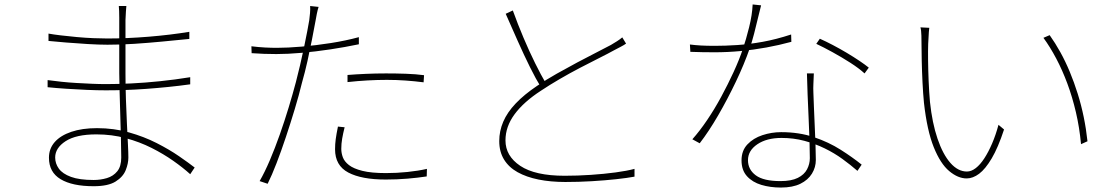

<svg xmlns="http://www.w3.org/2000/svg" viewBox="-20 -806 5010 863"><path d="M548 -779Q547 -768 546 -754.5Q545 -741 544 -716Q544 -705 544 -678.5Q544 -652 544 -617Q544 -582 544 -545.5Q544 -509 544 -477Q544 -419 546 -360.5Q548 -302 550.5 -250Q553 -198 555 -158.5Q557 -119 557 -98Q557 -71 545 -41Q533 -11 499.5 10Q466 31 401 31Q305 31 252.5 -0.5Q200 -32 200 -97Q200 -138 226 -167.5Q252 -197 300.5 -213.5Q349 -230 416 -230Q492 -230 559.5 -211Q627 -192 684 -163Q741 -134 784.5 -104Q828 -74 855 -53L835 -23Q803 -52 759 -83Q715 -114 661.5 -141Q608 -168 545.5 -185Q483 -202 413 -202Q322 -202 275 -171.5Q228 -141 228 -98Q228 -71 244.5 -48Q261 -25 299 -11Q337 3 401 3Q432 3 460.5 -5.5Q489 -14 507 -36Q525 -58 525 -98Q525 -133 523.5 -185Q522 -237 520.5 -293Q519 -349 517.5 -398Q516 -447 516 -477Q516 -509 516 -540Q516 -571 516 -602Q516 -633 516 -664.5Q516 -696 516 -727Q516 -739 515.5 -756Q515 -773 514 -779ZM198 -655Q220 -651 253.5 -647Q287 -643 325 -639.5Q363 -636 399 -634.5Q435 -633 462 -633Q551 -633 648.5 -641Q746 -649 831 -663V-631Q770 -625 707.5 -619Q645 -613 583.5 -609Q522 -605 463 -605Q426 -605 375 -608Q324 -611 276 -615Q228 -619 198 -622ZM194 -446Q223 -442 256 -438.5Q289 -435 324 -433Q359 -431 392.5 -429.5Q426 -428 456 -428Q509 -428 570.5 -431Q632 -434 699.5 -441Q767 -448 835 -459V-427Q785 -420 735 -415Q685 -410 637 -406.5Q589 -403 543.5 -401.5Q498 -400 456 -400Q417 -400 371 -402Q325 -404 279 -407Q233 -410 194 -414Z M1412 -775Q1408 -763 1404 -743.5Q1400 -724 1398 -711Q1391 -673 1382 -627Q1373 -581 1362 -531.5Q1351 -482 1337 -433Q1324 -379 1305 -316Q1286 -253 1265 -190Q1244 -127 1223 -72.5Q1202 -18 1183 20L1147 8Q1170 -32 1193 -86Q1216 -140 1237.5 -201Q1259 -262 1277.5 -323Q1296 -384 1310 -437Q1319 -471 1328.5 -512Q1338 -553 1346.5 -593Q1355 -633 1361 -665.5Q1367 -698 1370 -715Q1372 -729 1373.5 -747.5Q1375 -766 1374 -779ZM1224 -591Q1273 -591 1336.5 -596.5Q1400 -602 1467 -612.5Q1534 -623 1593 -639V-607Q1531 -594 1464.5 -584Q1398 -574 1335.5 -568.5Q1273 -563 1222 -563Q1193 -563 1166.5 -564Q1140 -565 1111 -567L1110 -598Q1142 -594 1171 -592.5Q1200 -591 1224 -591ZM1542 -469Q1579 -472 1623.5 -474Q1668 -476 1715 -476Q1760 -476 1804.5 -474.5Q1849 -473 1886 -468L1884 -436Q1845 -441 1803.5 -444Q1762 -447 1719 -447Q1677 -447 1632 -444.5Q1587 -442 1542 -437ZM1529 -234Q1522 -206 1518 -183Q1514 -160 1514 -137Q1514 -118 1521 -99Q1528 -80 1548.5 -64Q1569 -48 1609 -38Q1649 -28 1715 -28Q1763 -28 1811.5 -33Q1860 -38 1899 -47L1898 -13Q1859 -7 1811.5 -3Q1764 1 1714 1Q1605 1 1545.5 -30.5Q1486 -62 1486 -135Q1486 -158 1489 -180.5Q1492 -203 1499 -237Z M2794 -610Q2784 -603 2770.5 -596Q2757 -589 2740 -580Q2713 -565 2673 -545Q2633 -525 2587 -501Q2541 -477 2495.5 -450.5Q2450 -424 2411 -398Q2334 -348 2293 -292.5Q2252 -237 2252 -175Q2252 -105 2318.5 -60.5Q2385 -16 2518 -16Q2576 -16 2635.5 -20Q2695 -24 2747 -31Q2799 -38 2832 -47V-12Q2800 -6 2749.5 -0.5Q2699 5 2640 8.5Q2581 12 2521 12Q2455 12 2400.5 1Q2346 -10 2306.5 -32Q2267 -54 2245.5 -89Q2224 -124 2224 -172Q2224 -217 2242 -259Q2260 -301 2298 -341Q2336 -381 2394 -420Q2435 -448 2482 -474.5Q2529 -501 2575 -525.5Q2621 -550 2660.5 -570Q2700 -590 2726 -604Q2741 -613 2753 -620.5Q2765 -628 2777 -638ZM2285 -759Q2307 -698 2333 -636.5Q2359 -575 2385.5 -521.5Q2412 -468 2435 -429L2412 -413Q2389 -450 2362 -504.5Q2335 -559 2307 -622Q2279 -685 2253 -744Z M3081 -606Q3104 -603 3130 -601.5Q3156 -600 3193 -600Q3240 -600 3293.5 -603.5Q3347 -607 3408 -618Q3469 -629 3536 -651L3537 -618Q3482 -603 3424.5 -592.5Q3367 -582 3308.5 -576.5Q3250 -571 3192 -571Q3167 -571 3137 -571.5Q3107 -572 3083 -573ZM3401 -782Q3395 -760 3387 -725.5Q3379 -691 3369.5 -654.5Q3360 -618 3350 -589Q3325 -517 3287.5 -438.5Q3250 -360 3208 -287.5Q3166 -215 3125 -162L3092 -180Q3125 -217 3158.5 -266.5Q3192 -316 3222 -371.5Q3252 -427 3277.5 -482.5Q3303 -538 3319 -586Q3333 -627 3347 -683Q3361 -739 3363 -786ZM3638 -476Q3637 -446 3636 -428Q3635 -410 3636 -389Q3637 -362 3638.5 -323Q3640 -284 3642 -240.5Q3644 -197 3645.5 -156.5Q3647 -116 3647 -87Q3647 -54 3629.5 -25.5Q3612 3 3577.5 20Q3543 37 3490 37Q3442 37 3402 25Q3362 13 3337.5 -14Q3313 -41 3313 -85Q3313 -129 3339.5 -157Q3366 -185 3407 -198.5Q3448 -212 3491 -212Q3572 -212 3638.5 -189.5Q3705 -167 3758.5 -133Q3812 -99 3853 -66L3834 -38Q3803 -65 3766.5 -91.5Q3730 -118 3687 -139Q3644 -160 3595.5 -173Q3547 -186 3493 -186Q3426 -186 3384 -157.5Q3342 -129 3342 -86Q3342 -44 3377 -18Q3412 8 3488 8Q3537 8 3566 -6.5Q3595 -21 3607.5 -45Q3620 -69 3620 -95Q3620 -130 3618.5 -177Q3617 -224 3614.5 -276.5Q3612 -329 3610 -381Q3608 -433 3607 -476ZM3866 -476Q3841 -499 3802 -524Q3763 -549 3722 -571.5Q3681 -594 3649 -609L3665 -632Q3692 -620 3723.5 -603.5Q3755 -587 3786 -568.5Q3817 -550 3843 -532.5Q3869 -515 3885 -502Z M4157 -681Q4156 -675 4155 -662.5Q4154 -650 4153.5 -635.5Q4153 -621 4152 -609Q4151 -579 4151.5 -535.5Q4152 -492 4154 -443Q4156 -394 4160 -348Q4170 -253 4194 -182.5Q4218 -112 4252 -73.5Q4286 -35 4326 -35Q4346 -35 4366 -50.5Q4386 -66 4404.5 -94.5Q4423 -123 4439.5 -161.5Q4456 -200 4468 -245L4493 -224Q4466 -142 4437.5 -94Q4409 -46 4381 -25Q4353 -4 4325 -4Q4286 -4 4246.5 -37Q4207 -70 4177 -144.5Q4147 -219 4133 -344Q4129 -385 4126.5 -435.5Q4124 -486 4123 -532.5Q4122 -579 4122 -606Q4122 -620 4121.5 -645.5Q4121 -671 4117 -683ZM4698 -648Q4723 -613 4746 -571.5Q4769 -530 4788.5 -483Q4808 -436 4824 -385Q4840 -334 4851 -280.5Q4862 -227 4868 -171L4839 -158Q4832 -233 4816 -301.5Q4800 -370 4777.5 -430.5Q4755 -491 4727.5 -543Q4700 -595 4670 -636Z"/></svg>

Font: Noto Sans SC Thin Thin
Style: Regular
Weight: 250
Version: Version 2.004-H2;hotconv 1.0.118;makeotfexe 2.5.65603